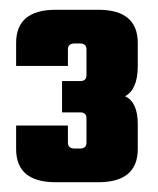

<svg xmlns="http://www.w3.org/2000/svg" viewBox="-20 -662 323 393"><path d="M119 -561V-527H13V-574Q13 -642 94 -642H181Q262 -642 262 -574V-527Q262 -479 236 -465Q262 -453 262 -408V-357Q262 -289 181 -289H94Q13 -289 13 -357V-405H119V-370Q119 -358 133 -358H144Q157 -358 157 -370V-420Q157 -432 144 -432H107V-496H144Q157 -496 157 -508V-561Q157 -573 144 -573H133Q119 -573 119 -561Z"/></svg>

Font: Teko
Style: Bold
Weight: 700
Designer: Manushi Parikh, Jonny Pinhorn
Foundry: Indian Type Foundry
Version: Version 1.106;PS 1.0;hotconv 1.0.78;makeotf.lib2.5.61930; tt